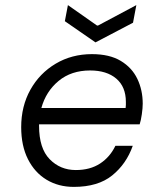

<svg xmlns="http://www.w3.org/2000/svg" viewBox="-20 -720 640 752"><path d="M269 12Q209 12 162.5 -16Q116 -44 89.5 -96.5Q63 -149 63 -222Q63 -304 99 -368.5Q135 -433 198 -470.5Q261 -508 340 -508Q409 -508 453 -481.5Q497 -455 518 -411Q539 -367 539 -314Q539 -297 535.5 -272.5Q532 -248 527 -233H133Q133 -230 133 -227Q133 -139 174.5 -96.5Q216 -54 277 -54Q333 -54 372 -79.5Q411 -105 432 -149H500Q475 -78 419.5 -33Q364 12 269 12ZM333 -444Q259 -444 209.5 -403Q160 -362 142 -297H472Q473 -303 473 -309Q473 -315 473 -321Q473 -380 435.5 -412Q398 -444 333 -444ZM354 -554 234 -637 246 -700 360 -620H364L514 -700L501 -631Z"/></svg>

Font: DM Mono Light
Style: Italic
Weight: 300
Italic angle: -10°
Designer: Colophon Foundry
Foundry: Colophon Foundry
Version: Version 1.000; ttfautohint (v1.8.2.53-6de2)